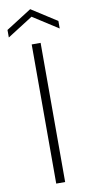

<svg xmlns="http://www.w3.org/2000/svg" viewBox="-121 -915 452 954"><g transform="rotate(-10 104.5 -438.0)"><path d="M82 0V-702.1H127V0ZM232.9 -793.9V-755.9L105 -837.9L-23.9 -755.9V-793.9L105 -876Z"/></g></svg>

Font: SVN-Poppins ExtraLight
Style: Regular
Weight: 200
Designer: Ninad Kale (Devanagari), Jonny Pinhorn (Latin)
Foundry: Indian Type Foundry
Version: Version 3.002 2017